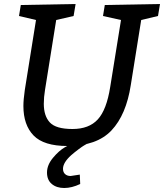

<svg xmlns="http://www.w3.org/2000/svg" viewBox="-20 -720 820 960"><path d="M686 -620 634 -295Q611 -146 537.5 -68Q464 10 317 10Q199 10 148 -42.5Q97 -95 97 -190Q97 -221 104 -270L160 -620L75 -640L84 -695L358 -700L348 -640L261 -620L205 -270Q199 -234 199 -201Q199 -140 229.5 -107.5Q260 -75 342.5 -75Q425 -75 469 -123Q513 -171 531 -285L585 -620L495 -640L504 -695L780 -700L770 -640ZM335 0H413Q408 3 400 7.5Q392 12 372 27Q352 42 336 56Q295 93 295 124Q295 141 305.5 150.5Q316 160 333 160L379 153L381 200Q339 220 301 220Q263 220 239 200Q215 180 215 142.5Q215 105 245 69Q275 33 305 16Z"/></svg>

Font: Bitter
Style: Italic
Weight: 400
Italic angle: -9°
Designer: Sol Matas
Foundry: Sol Matas
Version: Version 1.001